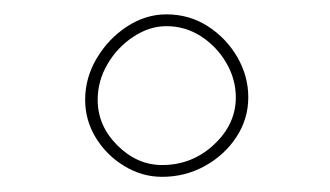

<svg xmlns="http://www.w3.org/2000/svg" viewBox="-20 -816 450 262"><path d="M318.8 -683.1Q318.8 -653.8 302.7 -629.2Q286.6 -604.5 259.8 -589.6Q232.9 -574.7 201.2 -574.7Q173.8 -574.7 149.7 -589.4Q125.5 -604 110.8 -627.9Q96.2 -651.9 96.2 -679.7Q96.2 -710 112.1 -736.6Q127.9 -763.2 153.3 -779.8Q178.7 -796.4 207 -796.4Q238.3 -796.4 263.4 -780.3Q288.6 -764.2 303.7 -738.3Q318.8 -712.4 318.8 -683.1ZM301.8 -683.1Q301.8 -708 288.8 -730.2Q275.9 -752.4 254.4 -766.4Q232.9 -780.3 207 -780.3Q184.1 -780.3 162.4 -766.1Q140.6 -752 127 -729Q113.3 -706.1 113.3 -679.7Q113.3 -644.5 140.1 -617.7Q167 -590.8 201.2 -590.8Q242.2 -590.8 272 -618.7Q301.8 -646.5 301.8 -683.1Z"/></svg>

Font: Mikhak-FD Thin
Style: Regular
Weight: 100
Designer: Amin Abedi
Version: Version 3.2